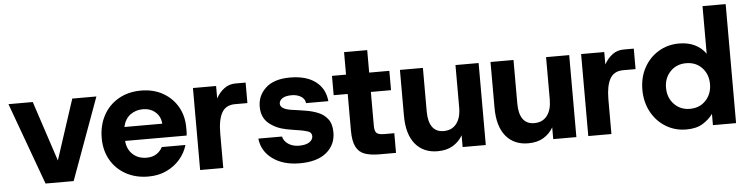

<svg xmlns="http://www.w3.org/2000/svg" viewBox="-45 -932 4496 1157"><g transform="rotate(-5 2203.0 -354.0)"><path d="M191 0 10 -496H157L277 -132L396 -496H542L361 0Z M813 12Q736 12 677 -20.5Q618 -53 585 -110.5Q552 -168 552 -243Q552 -320 584.5 -380Q617 -440 676 -474Q735 -508 813 -508Q887 -508 944 -476Q1001 -444 1033 -388.5Q1065 -333 1065 -262Q1065 -252 1065 -239.5Q1065 -227 1063 -214H691Q695 -163 728 -132.5Q761 -102 812 -102Q847 -102 871 -117.5Q895 -133 908 -158H1051Q1037 -110 1003.5 -71.5Q970 -33 921.5 -10.5Q873 12 813 12ZM814 -395Q771 -395 738 -371Q705 -347 694 -298H923Q920 -342 889.5 -368.5Q859 -395 814 -395Z M1126 0V-496H1266V-421Q1286 -457 1315.5 -479Q1345 -501 1384 -501H1445V-377H1370Q1314 -377 1290 -334Q1266 -291 1266 -210V0Z M1728 12Q1628 12 1564 -35Q1500 -82 1492 -158H1635Q1642 -129 1669 -111.5Q1696 -94 1733 -94Q1774 -94 1795.5 -108.5Q1817 -123 1817 -144Q1817 -167 1794 -174.5Q1771 -182 1746 -186Q1732 -188 1707.5 -192Q1683 -196 1668 -199Q1604 -211 1560.5 -247Q1517 -283 1517 -349Q1517 -416 1567 -462Q1617 -508 1714 -508Q1812 -508 1868.5 -465Q1925 -422 1932 -346H1797Q1794 -373 1770 -387Q1746 -401 1715 -401Q1677 -401 1658 -388Q1639 -375 1639 -356Q1639 -325 1701 -314Q1710 -313 1726.5 -310.5Q1743 -308 1760.5 -305.5Q1778 -303 1788 -301Q1829 -295 1865 -280.5Q1901 -266 1923.5 -236.5Q1946 -207 1946 -156Q1946 -81 1890 -34.5Q1834 12 1728 12Z M2211 0Q2159 0 2123.5 -12Q2088 -24 2070 -58.5Q2052 -93 2052 -158V-379H1967V-496H2052V-632H2192V-496H2314V-379H2192V-175Q2192 -141 2204.5 -130Q2217 -119 2252 -119H2311V0Z M2562 12Q2476 12 2427 -47.5Q2378 -107 2378 -219V-496H2517V-232Q2517 -171 2540 -138.5Q2563 -106 2609 -106Q2659 -106 2686.5 -141.5Q2714 -177 2714 -240V-496H2854V0H2714V-71Q2692 -33 2654.5 -10.5Q2617 12 2562 12Z M3110 12Q3024 12 2975 -47.5Q2926 -107 2926 -219V-496H3065V-232Q3065 -171 3088 -138.5Q3111 -106 3157 -106Q3207 -106 3234.5 -141.5Q3262 -177 3262 -240V-496H3402V0H3262V-71Q3240 -33 3202.5 -10.5Q3165 12 3110 12Z M3474 0V-496H3614V-421Q3634 -457 3663.5 -479Q3693 -501 3732 -501H3793V-377H3718Q3662 -377 3638 -334Q3614 -291 3614 -210V0Z M4067 12Q3998 12 3942.5 -22Q3887 -56 3855 -115.5Q3823 -175 3823 -249Q3823 -324 3855 -382.5Q3887 -441 3942.5 -474.5Q3998 -508 4067 -508Q4122 -508 4162.5 -488Q4203 -468 4228 -432V-720H4368V0H4228V-68Q4205 -36 4166.5 -12Q4128 12 4067 12ZM4099 -110Q4158 -110 4195 -149.5Q4232 -189 4232 -248Q4232 -308 4195 -347Q4158 -386 4099 -386Q4041 -386 4003.5 -347Q3966 -308 3966 -249Q3966 -189 4003.5 -149.5Q4041 -110 4099 -110Z"/></g></svg>

Font: Host Grotesk Black
Style: Regular
Weight: 900
Designer: Doğukan Karapınar based on Poppins by Indian Type Foundry, Jonny Pinhorn
Foundry: Element Type
Version: Version 1.000; ttfautohint (v1.8.4.7-5d5b);gftools[0.9.33]